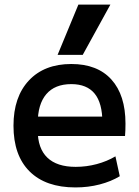

<svg xmlns="http://www.w3.org/2000/svg" viewBox="-20 -810 606 840"><path d="M310 10Q180 10 109.5 -60Q39 -130 39 -260Q39 -386 106.5 -458Q174 -530 292 -530Q406 -530 467.5 -462Q529 -394 529 -269Q529 -256 528.5 -240Q528 -224 527 -215H99V-300H445L428 -274Q428 -359 394 -400.5Q360 -442 292 -442Q220 -442 182.5 -398Q145 -354 145 -270V-240Q145 -161 187 -120.5Q229 -80 311 -80Q358 -80 403 -92Q448 -104 485 -126L504 -39Q466 -16 416 -3Q366 10 310 10ZM342 -570H232L323 -790H463Z"/></svg>

Font: M PLUS 2 Medium
Style: Regular
Weight: 500
Designer: Coji Morishita
Foundry: UNDERFOREST DESIGN
Version: Version 1.001